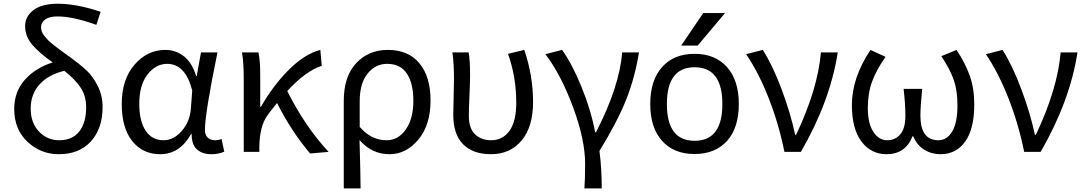

<svg xmlns="http://www.w3.org/2000/svg" viewBox="-20 -829 5922 1048"><path d="M302.7 -63.5Q375 -63.5 412.6 -111.3Q450.2 -159.2 450.2 -244.1Q450.2 -306.6 418.9 -352.5Q387.7 -398.4 331.1 -442.4Q244.1 -421.9 195.8 -368.2Q147.5 -314.5 147.5 -236.3Q147.5 -158.2 192.9 -110.8Q238.3 -63.5 302.7 -63.5ZM529.3 -764.6 505.9 -693.4Q377.9 -739.3 293.9 -739.3Q249 -739.3 226.6 -722.7Q204.1 -706.1 204.1 -681.6Q204.1 -668.9 208 -657.2Q211.9 -645.5 221.7 -633.8Q231.4 -622.1 240.2 -612.3Q249 -602.5 266.6 -588.4Q284.2 -574.2 295.9 -565.4Q307.6 -556.6 330.6 -540Q353.5 -523.4 367.2 -513.7Q421.9 -473.6 455.1 -441.9Q488.3 -410.2 514.2 -358.4Q540 -306.6 540 -245.1Q540 -127.9 476.6 -57.6Q413.1 12.7 300.8 12.7Q202.1 12.7 129.9 -55.2Q57.6 -123 57.6 -234.4Q57.6 -328.1 115.7 -393.6Q173.8 -459 267.6 -488.3Q196.3 -538.1 156.7 -584Q117.2 -629.9 117.2 -686.5Q117.2 -739.3 162.6 -773.9Q208 -808.6 295.9 -808.6Q398.4 -808.6 529.3 -764.6Z M854.5 12.7Q758.8 12.7 701.7 -59.1Q644.5 -130.9 644.5 -261.7Q644.5 -395.5 714.4 -476.1Q784.2 -556.6 882.8 -556.6Q938.5 -556.6 983.4 -522Q1028.3 -487.3 1050.8 -414.1H1053.7L1077.1 -543H1167Q1098.6 -210 1098.6 -119.1Q1098.6 -92.8 1113.8 -78.1Q1128.9 -63.5 1152.3 -63.5Q1170.9 -63.5 1189.5 -70.3L1204.1 -1Q1172.9 12.7 1133.8 12.7Q1083 12.7 1054.2 -14.2Q1025.4 -41 1026.4 -96.7H1022.5Q960.9 12.7 854.5 12.7ZM873 -63.5Q927.7 -63.5 971.7 -113.8Q1015.6 -164.1 1021.5 -232.4L1029.3 -335Q992.2 -480.5 892.6 -480.5Q830.1 -480.5 785.2 -422.4Q740.2 -364.3 740.2 -262.7Q740.2 -168 774.9 -115.7Q809.6 -63.5 873 -63.5Z M1773.4 0 1672.9 8.8Q1573.2 -107.4 1492.2 -266.6Q1490.2 -263.7 1470.2 -239.3Q1450.2 -214.8 1440.4 -200.2Q1397.5 -142.6 1395.5 -28.3V0H1310.5V-393.6Q1310.5 -490.2 1300.8 -543H1390.6Q1400.4 -501 1400.4 -416V-246.1H1404.3Q1472.7 -365.2 1558.6 -450.2Q1644.5 -535.2 1728.5 -556.6L1736.3 -469.7Q1649.4 -442.4 1547.9 -332Q1645.5 -137.7 1773.4 0Z M1856.4 199.2V-278.3Q1856.4 -412.1 1924.3 -484.4Q1992.2 -556.6 2096.7 -556.6Q2209 -556.6 2269.5 -483.4Q2330.1 -410.2 2330.1 -280.3Q2330.1 -147.5 2263.7 -67.4Q2197.3 12.7 2106.4 12.7Q2008.8 12.7 1942.4 -64.5Q1947.3 95.7 1948.2 199.2ZM2090.8 -63.5Q2153.3 -63.5 2194.8 -122.1Q2236.3 -180.7 2236.3 -279.3Q2236.3 -373 2201.2 -426.8Q2166 -480.5 2092.8 -480.5Q2029.3 -480.5 1986.3 -427.2Q1943.4 -374 1943.4 -276.4V-136.7Q2004.9 -63.5 2090.8 -63.5Z M2660.2 12.7Q2561.5 12.7 2507.8 -41.5Q2454.1 -95.7 2454.1 -202.1Q2454.1 -234.4 2456.1 -297.9Q2458 -361.3 2458 -393.6Q2458 -486.3 2449.2 -543H2538.1Q2545.9 -499 2545.9 -416Q2545.9 -386.7 2542.5 -308.6Q2539.1 -230.5 2539.1 -196.3Q2539.1 -127.9 2573.2 -95.7Q2607.4 -63.5 2661.1 -63.5Q2723.6 -63.5 2760.7 -114.7Q2797.9 -166 2797.9 -267.6Q2797.9 -409.2 2752.9 -535.2L2841.8 -556.6Q2889.6 -416 2889.6 -271.5Q2889.6 -136.7 2827.1 -62Q2764.6 12.7 2660.2 12.7Z M3264.6 199.2H3169.9Q3173.8 150.4 3173.8 65.4Q3173.8 -66.4 3107.9 -244.1Q3042 -421.9 2957 -533.2L3047.9 -556.6Q3101.6 -482.4 3153.3 -356.4Q3205.1 -230.5 3228.5 -107.4H3233.4Q3361.3 -356.4 3376 -543H3467.8Q3445.3 -404.3 3397.9 -285.2Q3350.6 -166 3252 -4.9Q3264.6 89.8 3264.6 199.2Z M3620.1 -260.7Q3620.1 -60.5 3771.5 -60.5Q3922.9 -60.5 3922.9 -261.2Q3922.9 -461.9 3771.5 -461.9Q3620.1 -461.9 3620.1 -260.7ZM3949.2 -60.5Q3883.8 11.7 3771 11.7Q3658.2 11.7 3593.8 -60.1Q3529.3 -131.8 3529.3 -261.2Q3529.3 -390.6 3593.8 -462.9Q3658.2 -535.2 3771 -535.2Q3883.8 -535.2 3948.2 -462.9Q4012.7 -390.6 4012.7 -261.2Q4012.7 -131.8 3949.2 -60.5ZM3818.4 -757.8H3937.5L3788.1 -580.1H3698.2Z M4351.6 0H4261.7Q4231.4 -150.4 4176.8 -290.5Q4122.1 -430.7 4052.7 -533.2L4143.6 -556.6Q4197.3 -472.7 4246.6 -340.8Q4295.9 -209 4320.3 -92.8H4325.2Q4443.4 -341.8 4460.9 -543H4552.7Q4511.7 -277.3 4351.6 0Z M4819.3 12.7Q4734.4 12.7 4682.1 -56.6Q4629.9 -126 4629.9 -255.9Q4629.9 -404.3 4731.4 -556.6L4813.5 -518.6Q4763.7 -447.3 4740.2 -383.8Q4716.8 -320.3 4716.8 -239.3Q4716.8 -156.2 4746.6 -109.9Q4776.4 -63.5 4823.2 -63.5Q4866.2 -63.5 4894 -95.7Q4921.9 -127.9 4921.9 -198.2Q4921.9 -261.7 4912.1 -343.8H5013.7Q5003.9 -248 5003.9 -198.2Q5003.9 -63.5 5101.6 -63.5Q5149.4 -63.5 5177.7 -111.8Q5206.1 -160.2 5206.1 -253.9Q5206.1 -335 5186 -392.6Q5166 -450.2 5118.2 -522.5L5201.2 -556.6Q5249 -484.4 5273.4 -415.5Q5297.9 -346.7 5297.9 -258.8Q5297.9 -126 5248.5 -56.6Q5199.2 12.7 5113.3 12.7Q5064.5 12.7 5024.9 -11.7Q4985.4 -36.1 4964.8 -85H4960.9Q4921.9 12.7 4819.3 12.7Z M5660.2 0H5570.3Q5540 -150.4 5485.4 -290.5Q5430.7 -430.7 5361.3 -533.2L5452.1 -556.6Q5505.9 -472.7 5555.2 -340.8Q5604.5 -209 5628.9 -92.8H5633.8Q5752 -341.8 5769.5 -543H5861.3Q5820.3 -277.3 5660.2 0Z"/></svg>

Font: Gen Shin Gothic Regular
Style: Regular
Weight: 400
Designer: [Source Han Sans]
Ryoko NISHIZUKA  (kana & ideographs); Paul D. Hunt (Latin, Greek & Cyrillic); Wenlong ZHANG  (bopomofo
Version: Version 1.002.20150607